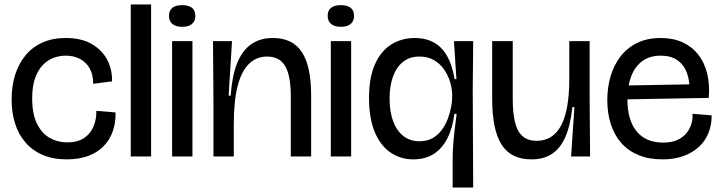

<svg xmlns="http://www.w3.org/2000/svg" viewBox="-20 -700 3227 859"><path d="M278 13Q218 13 172 -6.5Q126 -26 94.5 -62Q63 -98 47.5 -147Q32 -196 32 -256Q32 -315 47.5 -364.5Q63 -414 93.5 -451.5Q124 -489 169.5 -509.5Q215 -530 274 -530Q345 -530 391.5 -502.5Q438 -475 460.5 -431Q483 -387 481 -336L397 -325Q397 -367 381 -394.5Q365 -422 337.5 -436.5Q310 -451 274 -451Q247 -451 220.5 -441.5Q194 -432 172 -409.5Q150 -387 137 -350.5Q124 -314 124 -260Q124 -190 145.5 -146.5Q167 -103 202.5 -83Q238 -63 281 -63Q327 -63 356 -82.5Q385 -102 398.5 -134.5Q412 -167 411 -204L497 -197Q498 -151 484.5 -112.5Q471 -74 443 -45.5Q415 -17 373.5 -2Q332 13 278 13Z M565 0V-680H656V0Z M750 0V-516H841V0ZM795 -580Q766 -580 751 -593Q736 -606 736 -629Q736 -653 751 -665Q766 -677 795 -677Q824 -677 839 -665Q854 -653 854 -628Q854 -606 839 -593Q824 -580 795 -580Z M935 0V-245L933 -516H1018L1003 -272H1012Q1018 -359 1040.5 -416Q1063 -473 1103 -501.5Q1143 -530 1201 -530Q1289 -530 1330.5 -467Q1372 -404 1372 -273V0H1281V-270Q1281 -361 1256 -404Q1231 -447 1175 -447Q1127 -447 1093.5 -414Q1060 -381 1043 -314.5Q1026 -248 1026 -144V0Z M1460 0V-516H1551V0ZM1505 -580Q1476 -580 1461 -593Q1446 -606 1446 -629Q1446 -653 1461 -665Q1476 -677 1505 -677Q1534 -677 1549 -665Q1564 -653 1564 -628Q1564 -606 1549 -593Q1534 -580 1505 -580Z M2005 139V14Q2005 -13 2007 -43Q2009 -73 2013 -110Q2017 -147 2023 -191H2013Q2005 -127 1981.5 -81Q1958 -35 1920 -11Q1882 13 1829 13Q1773 13 1728 -17Q1683 -47 1657 -108.5Q1631 -170 1631 -261Q1631 -353 1657.5 -412.5Q1684 -472 1730.5 -501Q1777 -530 1836 -530Q1882 -530 1917.5 -512Q1953 -494 1977.5 -454Q2002 -414 2014 -346H2022L2011 -516H2097L2095 -298L2097 139ZM1856 -68Q1890 -68 1914.5 -81.5Q1939 -95 1956 -118Q1973 -141 1983 -167.5Q1993 -194 1998 -219.5Q2003 -245 2003 -265V-273Q2003 -302 1994 -332.5Q1985 -363 1967 -389Q1949 -415 1921.5 -431Q1894 -447 1857 -447Q1813 -447 1783.5 -423.5Q1754 -400 1738.5 -358Q1723 -316 1723 -259Q1723 -199 1739.5 -156Q1756 -113 1786 -90.5Q1816 -68 1856 -68Z M2357 13Q2266 13 2224 -53Q2182 -119 2182 -257V-516H2274V-258Q2274 -158 2299 -114Q2324 -70 2381 -70Q2416 -70 2443.5 -86.5Q2471 -103 2489.5 -137Q2508 -171 2517.5 -223.5Q2527 -276 2527 -349V-516H2618V-264L2620 0H2535L2550 -221H2541Q2532 -139 2509.5 -87.5Q2487 -36 2449.5 -11.5Q2412 13 2357 13Z M2944 13Q2883 13 2837 -6Q2791 -25 2760 -60Q2729 -95 2713 -144Q2697 -193 2697 -252Q2697 -309 2712 -359.5Q2727 -410 2756.5 -448Q2786 -486 2831 -508Q2876 -530 2936 -530Q2991 -530 3033 -511Q3075 -492 3103 -457Q3131 -422 3143.5 -372.5Q3156 -323 3151 -262L2753 -255V-317L3084 -323L3065 -287Q3067 -336 3053.5 -373Q3040 -410 3011 -430.5Q2982 -451 2936 -451Q2887 -451 2853.5 -426.5Q2820 -402 2803.5 -357.5Q2787 -313 2787 -256Q2787 -162 2828.5 -112Q2870 -62 2947 -62Q2986 -62 3012 -74.5Q3038 -87 3053 -106.5Q3068 -126 3074 -148.5Q3080 -171 3078 -191L3164 -184Q3164 -142 3150 -106Q3136 -70 3107.5 -43.5Q3079 -17 3038 -2Q2997 13 2944 13Z"/></svg>

Font: Bricolage Grotesque 96pt
Style: Regular
Weight: 400
Version: Version 1.001;gftools[0.9.33.dev8+g029e19f]